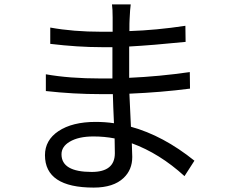

<svg xmlns="http://www.w3.org/2000/svg" viewBox="-20 -811 1040 871"><path d="M500 -183Q454 -192 404 -192Q336 -192 296 -168Q259 -146 259 -111Q259 -31 396 -31Q501 -31 501 -116ZM817 -12Q704 -115 578 -161L580 -99Q580 -41 541 -4Q495 40 405 40Q184 40 184 -107Q184 -175 245 -216Q308 -258 414 -258Q457 -258 497 -252Q493 -337 492 -384H437Q312 -384 188 -398V-474Q294 -455 437 -455H490V-597H441Q334 -597 208 -612V-686Q312 -667 440 -667H491V-732Q491 -770 488 -791H573Q570 -770 568 -725Q567 -713 567 -670Q689 -674 821 -694L822 -621Q674 -606 566 -600V-458Q702 -464 841 -484L842 -409Q711 -392 567 -386L574 -236Q720 -196 862 -82Z"/></svg>

Font: KaiGen Gothic CN Regular
Style: Regular
Weight: 400
Designer: Ryoko NISHIZUKA  (kana & ideographs); Paul D. Hunt (Latin, Greek & Cyrillic); Wenlong ZHANG  (bopomofo); Sandoll Communi
Foundry: Adobe Systems Incorporated
Version: Version 1.002.20150501